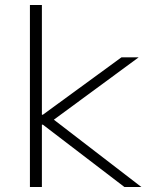

<svg xmlns="http://www.w3.org/2000/svg" viewBox="-20 -750 640 770"><path d="M100 0V-730H148V-290H152L467 -520H536L196 -270L547 0H479L152 -250H148V0Z"/></svg>

Font: M PLUS Code Latin Expanded Light
Style: Regular
Weight: 300
Width: 7
Designer: Coji Morishita
Foundry: UNDERFOREST DESIGN
Version: Version 1.002; ttfautohint (v1.8.3)